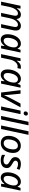

<svg xmlns="http://www.w3.org/2000/svg" viewBox="2232 -3032 810 5314"><g transform="rotate(90 2637.0 -375.0)"><path d="M25.9 0 140.1 -538.1H217.8L206.1 -435.1H210.4Q229 -462.4 254.2 -488Q279.3 -513.7 311.8 -530.8Q344.2 -547.9 385.3 -547.9Q441.4 -547.9 471.2 -515.9Q501 -483.9 507.3 -428.2H510.7Q530.3 -459 557.4 -486.3Q584.5 -513.7 618.7 -530.8Q652.8 -547.9 693.8 -547.9Q757.3 -547.9 791 -512Q824.7 -476.1 824.7 -410.2Q824.7 -388.2 822 -367.2Q819.3 -346.2 814 -323.7L745.6 0H647.5L718.3 -332.5Q722.7 -353 724.9 -368.9Q727.1 -384.8 727.1 -398.4Q727.1 -430.7 710.9 -448.7Q694.8 -466.8 661.1 -466.8Q635.3 -466.8 609.1 -452.1Q583 -437.5 559.1 -408.9Q535.2 -380.4 515.9 -338.1Q496.6 -295.9 484.9 -241.2L434.1 0H336.4L406.7 -331.5Q411.1 -352.5 413.3 -368.4Q415.5 -384.3 415.5 -396Q415.5 -429.7 400.4 -448.2Q385.3 -466.8 351.6 -466.8Q326.2 -466.8 299.8 -452.4Q273.4 -438 249.3 -408.7Q225.1 -379.4 205.1 -335.9Q185.1 -292.5 172.9 -233.4L123.5 0Z M1074.7 9.8Q1032.2 9.8 998.8 -11Q965.3 -31.7 946.3 -73.2Q927.2 -114.7 927.2 -177.2Q927.2 -234.9 939.5 -289.1Q951.7 -343.3 974.4 -390.1Q997.1 -437 1029.1 -472.4Q1061 -507.8 1101.3 -527.8Q1141.6 -547.9 1188 -547.9Q1224.1 -547.9 1250.5 -535.2Q1276.9 -522.5 1294.9 -501.2Q1313 -480 1323.2 -455.1H1328.1L1358.4 -538.1H1433.1L1319.3 0H1243.2L1255.9 -95.2H1252Q1230.5 -67.4 1203.6 -43.5Q1176.8 -19.5 1144.5 -4.9Q1112.3 9.8 1074.7 9.8ZM1108.9 -70.3Q1144.5 -70.3 1178.7 -96.9Q1212.9 -123.5 1239.5 -168.5Q1266.1 -213.4 1279.8 -268.6Q1286.6 -294.9 1289.1 -317.9Q1291.5 -340.8 1291.5 -362.3Q1291.5 -408.7 1267.1 -437.7Q1242.7 -466.8 1200.2 -466.8Q1170.4 -466.8 1144 -450.9Q1117.7 -435.1 1096.2 -407.2Q1074.7 -379.4 1059.3 -343Q1043.9 -306.6 1035.4 -264.2Q1026.9 -221.7 1026.9 -177.7Q1026.9 -125 1048.3 -97.7Q1069.8 -70.3 1108.9 -70.3Z M1478.5 0 1592.8 -538.1H1670.4L1658.7 -435.1H1663.6Q1684.6 -464.4 1708.5 -490.2Q1732.4 -516.1 1762.5 -532Q1792.5 -547.9 1831.1 -547.9Q1844.7 -547.9 1859.4 -546.1Q1874 -544.4 1886.2 -541L1864.7 -451.2Q1853 -454.1 1840.6 -455.8Q1828.1 -457.5 1814.5 -457.5Q1779.8 -457.5 1749.8 -440.2Q1719.7 -422.9 1695.6 -393.3Q1671.4 -363.8 1654.3 -325.9Q1637.2 -288.1 1628.4 -246.6L1576.2 0Z M2048.8 9.8Q2006.3 9.8 1972.9 -11Q1939.5 -31.7 1920.4 -73.2Q1901.4 -114.7 1901.4 -177.2Q1901.4 -234.9 1913.6 -289.1Q1925.8 -343.3 1948.5 -390.1Q1971.2 -437 2003.2 -472.4Q2035.2 -507.8 2075.4 -527.8Q2115.7 -547.9 2162.1 -547.9Q2198.2 -547.9 2224.6 -535.2Q2251 -522.5 2269 -501.2Q2287.1 -480 2297.4 -455.1H2302.2L2332.5 -538.1H2407.2L2293.5 0H2217.3L2230 -95.2H2226.1Q2204.6 -67.4 2177.7 -43.5Q2150.9 -19.5 2118.7 -4.9Q2086.4 9.8 2048.8 9.8ZM2083 -70.3Q2118.7 -70.3 2152.8 -96.9Q2187 -123.5 2213.6 -168.5Q2240.2 -213.4 2253.9 -268.6Q2260.7 -294.9 2263.2 -317.9Q2265.6 -340.8 2265.6 -362.3Q2265.6 -408.7 2241.2 -437.7Q2216.8 -466.8 2174.3 -466.8Q2144.5 -466.8 2118.2 -450.9Q2091.8 -435.1 2070.3 -407.2Q2048.8 -379.4 2033.4 -343Q2018.1 -306.6 2009.5 -264.2Q2001 -221.7 2001 -177.7Q2001 -125 2022.5 -97.7Q2043.9 -70.3 2083 -70.3Z M2540.5 0 2475.1 -538.1H2572.8L2602.5 -235.4Q2605 -212.9 2607.2 -183.3Q2609.4 -153.8 2610.6 -127Q2611.8 -100.1 2611.8 -84.5H2615.2Q2625 -106.4 2637.7 -134.5Q2650.4 -162.6 2663.3 -189.9Q2676.3 -217.3 2686 -236.3L2846.2 -538.1H2950.7L2658.7 0Z M2926.3 0 3040.5 -538.1H3138.2L3023.9 0ZM3116.2 -625Q3093.8 -625 3078.6 -637.2Q3063.5 -649.4 3063.5 -673.3Q3063.5 -692.4 3071 -707.8Q3078.6 -723.1 3093 -731.9Q3107.4 -740.7 3127.9 -740.7Q3151.4 -740.7 3164.8 -729.2Q3178.2 -717.8 3178.2 -694.3Q3178.2 -663.1 3160.4 -644Q3142.6 -625 3116.2 -625Z M3189 0 3351.1 -759.8H3448.7L3287.1 0Z M3452.6 0 3614.7 -759.8H3712.4L3550.8 0Z M3939.5 8.3Q3877.9 8.3 3833 -16.8Q3788.1 -42 3763.7 -88.4Q3739.3 -134.8 3739.3 -198.2Q3739.3 -251 3750.5 -301.5Q3761.7 -352.1 3783.9 -396.2Q3806.2 -440.4 3839.4 -474.1Q3872.6 -507.8 3916 -526.9Q3959.5 -545.9 4013.2 -545.9Q4075.7 -545.9 4120.4 -520.8Q4165 -495.6 4189.2 -448.7Q4213.4 -401.9 4213.4 -336.9Q4213.4 -285.6 4202.4 -235.8Q4191.4 -186 4169.4 -141.8Q4147.5 -97.7 4114.7 -64Q4082 -30.3 4038.3 -11Q3994.6 8.3 3939.5 8.3ZM3946.3 -72.3Q3975.1 -72.3 4000.7 -85Q4026.4 -97.7 4047.1 -121.3Q4067.9 -145 4082.8 -178.5Q4097.7 -211.9 4105.7 -253.7Q4113.8 -295.4 4113.8 -343.8Q4113.8 -374.5 4103.8 -402.3Q4093.8 -430.2 4071.3 -447.8Q4048.8 -465.3 4011.2 -465.3Q3978.5 -465.3 3951.4 -450.9Q3924.3 -436.5 3903.3 -410.9Q3882.3 -385.3 3867.9 -351.3Q3853.5 -317.4 3845.7 -277.8Q3837.9 -238.3 3837.9 -195.8Q3837.9 -136.7 3866 -104.5Q3894 -72.3 3946.3 -72.3Z M4420.4 9.8Q4370.6 9.8 4333.3 0.5Q4295.9 -8.8 4267.1 -23.9V-110.4Q4295.4 -93.8 4335 -80.6Q4374.5 -67.4 4416.5 -67.4Q4453.6 -67.4 4479.2 -77.4Q4504.9 -87.4 4518.6 -105.5Q4532.2 -123.5 4532.2 -148.4Q4532.2 -167.5 4523.9 -181.6Q4515.6 -195.8 4495.8 -210.2Q4476.1 -224.6 4442.4 -243.2Q4405.8 -263.7 4380.4 -284.9Q4355 -306.2 4341.8 -331.8Q4328.6 -357.4 4328.6 -391.6Q4328.6 -439.9 4351.8 -474.9Q4375 -509.8 4417.2 -528.8Q4459.5 -547.9 4516.6 -547.9Q4564.9 -547.9 4606.7 -536.9Q4648.4 -525.9 4681.2 -509.3L4649.4 -434.1Q4623 -447.8 4590.3 -458.3Q4557.6 -468.8 4517.6 -468.8Q4477.1 -468.8 4451.9 -450.2Q4426.8 -431.6 4426.8 -399.4Q4426.8 -382.3 4434.6 -368.7Q4442.4 -355 4461.4 -341.6Q4480.5 -328.1 4513.7 -310.1Q4546.9 -291 4573.7 -270.8Q4600.6 -250.5 4616.2 -224.1Q4631.8 -197.8 4631.8 -159.7Q4631.8 -105 4606 -67.1Q4580.1 -29.3 4532.7 -9.8Q4485.4 9.8 4420.4 9.8Z M4896.5 9.8Q4854 9.8 4820.6 -11Q4787.1 -31.7 4768.1 -73.2Q4749 -114.7 4749 -177.2Q4749 -234.9 4761.2 -289.1Q4773.4 -343.3 4796.1 -390.1Q4818.8 -437 4850.8 -472.4Q4882.8 -507.8 4923.1 -527.8Q4963.4 -547.9 5009.8 -547.9Q5045.9 -547.9 5072.3 -535.2Q5098.6 -522.5 5116.7 -501.2Q5134.8 -480 5145 -455.1H5149.9L5180.2 -538.1H5254.9L5141.1 0H5064.9L5077.6 -95.2H5073.7Q5052.2 -67.4 5025.4 -43.5Q4998.5 -19.5 4966.3 -4.9Q4934.1 9.8 4896.5 9.8ZM4930.7 -70.3Q4966.3 -70.3 5000.5 -96.9Q5034.7 -123.5 5061.3 -168.5Q5087.9 -213.4 5101.6 -268.6Q5108.4 -294.9 5110.8 -317.9Q5113.3 -340.8 5113.3 -362.3Q5113.3 -408.7 5088.9 -437.7Q5064.5 -466.8 5022 -466.8Q4992.2 -466.8 4965.8 -450.9Q4939.5 -435.1 4918 -407.2Q4896.5 -379.4 4881.1 -343Q4865.7 -306.6 4857.2 -264.2Q4848.6 -221.7 4848.6 -177.7Q4848.6 -125 4870.1 -97.7Q4891.6 -70.3 4930.7 -70.3Z"/></g></svg>

Font: Open Sans Medium
Style: Italic
Weight: 500
Italic angle: -12°
Designer: Monotype Design Team
Foundry: Monotype Imaging Inc.
Version: Version 3.000